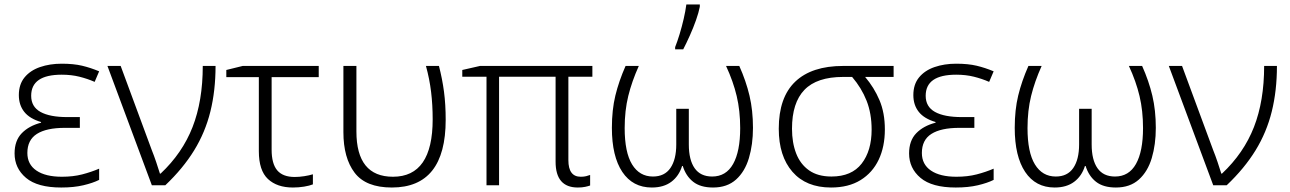

<svg xmlns="http://www.w3.org/2000/svg" viewBox="-20 -826 5751 856"><path d="M336 -304V-256H269Q187 -256 144.5 -229Q102 -202 102 -144Q102 -93 142.5 -65.5Q183 -38 256 -38Q306 -38 346.5 -48.5Q387 -59 422 -74V-24Q394 -10 351.5 0Q309 10 253 10Q147 10 96 -33Q45 -76 45 -142Q45 -199 77 -232Q109 -265 163 -279V-282Q112 -297 88 -327.5Q64 -358 64 -402Q64 -450 89.5 -481Q115 -512 158.5 -527Q202 -542 255 -542Q308 -542 346 -533Q384 -524 422 -508L402 -461Q370 -475 334 -484Q298 -493 255 -493Q119 -493 119 -399Q119 -350 160.5 -327Q202 -304 280 -304Z M459 -532H518L657 -156Q666 -134 676.5 -103Q687 -72 693 -52H696Q793 -143 838.5 -259.5Q884 -376 884 -532H941Q941 -422 918 -329Q895 -236 845.5 -155.5Q796 -75 717 0H657Z M1401 -532V-482H1191V-159Q1191 -96 1216 -66.5Q1241 -37 1294 -37Q1314 -37 1336.5 -40.5Q1359 -44 1375 -49V-4Q1360 2 1336 6Q1312 10 1286 10Q1215 10 1174.5 -28Q1134 -66 1134 -152V-482H989V-514L1062 -532Z M1727 10Q1611 10 1561 -56Q1511 -122 1511 -237V-532H1569V-240Q1569 -38 1732 -38Q1909 -38 1909 -294Q1909 -358 1902 -416Q1895 -474 1879 -532H1937Q1952 -474 1959.5 -417Q1967 -360 1967 -292Q1967 10 1727 10Z M2569 -38Q2583 -38 2593 -40.5Q2603 -43 2611 -46V1Q2603 4 2589 7Q2575 10 2556 10Q2457 10 2457 -105V-484H2205V0H2149V-484H2041V-514L2120 -532H2621V-484H2514V-112Q2514 -38 2569 -38Z M3276 -532Q3306 -465 3321.5 -399.5Q3337 -334 3337 -256Q3337 -182 3319 -121.5Q3301 -61 3261.5 -25.5Q3222 10 3159 10Q3103 10 3070.5 -15.5Q3038 -41 3024 -86H3021Q3007 -41 2973 -15.5Q2939 10 2886 10Q2801 10 2754.5 -59.5Q2708 -129 2708 -256Q2708 -336 2723.5 -400Q2739 -464 2769 -532H2828Q2797 -463 2781 -398Q2765 -333 2765 -255Q2765 -147 2798 -93Q2831 -39 2891 -39Q2943 -39 2969 -77Q2995 -115 2995 -182V-341H3051V-182Q3051 -113 3077 -76Q3103 -39 3155 -39Q3217 -39 3248.5 -95Q3280 -151 3280 -255Q3280 -332 3264.5 -397.5Q3249 -463 3217 -532ZM2990 -606V-616Q3000 -641 3010 -674Q3020 -707 3028 -741.5Q3036 -776 3040 -806H3100V-796Q3095 -770 3083 -736Q3071 -702 3055.5 -667.5Q3040 -633 3026 -606Z M3925 -249Q3925 -172 3897.5 -114Q3870 -56 3816.5 -23Q3763 10 3685 10Q3574 10 3513 -60Q3452 -130 3452 -252Q3452 -392 3525.5 -462Q3599 -532 3739 -532H3964V-483H3837Q3877 -436 3901 -379.5Q3925 -323 3925 -249ZM3511 -252Q3511 -190 3529.5 -142Q3548 -94 3587 -66.5Q3626 -39 3687 -39Q3777 -39 3821.5 -96.5Q3866 -154 3866 -248Q3866 -320 3843.5 -377Q3821 -434 3779 -483H3739Q3622 -483 3566.5 -425.5Q3511 -368 3511 -252Z M4324 -304V-256H4257Q4175 -256 4132.5 -229Q4090 -202 4090 -144Q4090 -93 4130.5 -65.5Q4171 -38 4244 -38Q4294 -38 4334.5 -48.5Q4375 -59 4410 -74V-24Q4382 -10 4339.5 0Q4297 10 4241 10Q4135 10 4084 -33Q4033 -76 4033 -142Q4033 -199 4065 -232Q4097 -265 4151 -279V-282Q4100 -297 4076 -327.5Q4052 -358 4052 -402Q4052 -450 4077.5 -481Q4103 -512 4146.5 -527Q4190 -542 4243 -542Q4296 -542 4334 -533Q4372 -524 4410 -508L4390 -461Q4358 -475 4322 -484Q4286 -493 4243 -493Q4107 -493 4107 -399Q4107 -350 4148.5 -327Q4190 -304 4268 -304Z M5072 -532Q5102 -465 5117.5 -399.5Q5133 -334 5133 -256Q5133 -182 5115 -121.5Q5097 -61 5057.5 -25.5Q5018 10 4955 10Q4899 10 4866.5 -15.5Q4834 -41 4820 -86H4817Q4803 -41 4769 -15.5Q4735 10 4682 10Q4597 10 4550.5 -59.5Q4504 -129 4504 -256Q4504 -336 4519.5 -400Q4535 -464 4565 -532H4624Q4593 -463 4577 -398Q4561 -333 4561 -255Q4561 -147 4594 -93Q4627 -39 4687 -39Q4739 -39 4765 -77Q4791 -115 4791 -182V-341H4847V-182Q4847 -113 4873 -76Q4899 -39 4951 -39Q5013 -39 5044.5 -95Q5076 -151 5076 -255Q5076 -332 5060.5 -397.5Q5045 -463 5013 -532Z M5191 -532H5250L5389 -156Q5398 -134 5408.5 -103Q5419 -72 5425 -52H5428Q5525 -143 5570.5 -259.5Q5616 -376 5616 -532H5673Q5673 -422 5650 -329Q5627 -236 5577.5 -155.5Q5528 -75 5449 0H5389Z"/></svg>

Font: BC Sans Light
Style: Regular
Weight: 300
Designer: Monotype Design Team
Foundry: Monotype Imaging Inc.
Version: Version 2.000;GOOG;noto-source:20170915:90ef993387c0